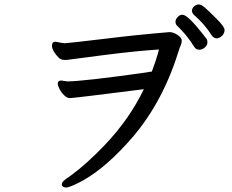

<svg xmlns="http://www.w3.org/2000/svg" viewBox="-20 -825 1040 861"><path d="M277 16Q289 16 332 -5Q436 -57 548 -180Q702 -345 779 -590Q786 -613 790.5 -622Q795 -631 795 -643Q795 -656 776 -668.5Q757 -681 740 -681Q594 -669 449 -651Q290 -632 270 -631Q257 -632 229 -638Q213 -638 213 -619Q213 -604 228.5 -583.5Q244 -563 253 -559.5Q262 -556 272 -556Q281 -556 296.5 -558.5Q312 -561 453.5 -579Q595 -597 693 -603Q680 -554 661 -504Q654 -504 635 -500Q352 -460 281 -460L255 -464Q239 -464 239 -449Q239 -442 246.5 -426.5Q254 -411 267.5 -398Q281 -385 293 -385Q310 -385 625 -425Q561 -292 452 -177Q368 -89 298 -38Q276 -23 266.5 -15Q257 -7 257 4Q261 16 277 16ZM874 -602Q887 -602 898.5 -612Q910 -622 910 -634Q910 -645 908 -648Q906 -651 893 -668Q822 -759 798 -759Q786 -759 776.5 -748.5Q767 -738 767 -728Q767 -717 773 -711Q818 -668 851 -615Q859 -602 874 -602ZM952 -653Q963 -653 975 -664Q987 -675 987 -691Q987 -705 949.5 -742.5Q912 -780 897 -792.5Q882 -805 871 -805Q860 -805 850.5 -796.5Q841 -788 841 -777Q841 -767 849 -759Q901 -713 928 -668Q939 -653 952 -653Z"/></svg>

Font: LXGW WenKai Mono TC
Style: Bold
Weight: 700
Designer: LXGW / Fontworks Inc.
Foundry: LXGW / Fontworks Inc.
Version: Version 1.330